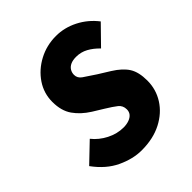

<svg xmlns="http://www.w3.org/2000/svg" viewBox="-188 -782 914 914"><g transform="rotate(-45 269.0 -325.0)"><path d="M240 12Q182 12 120 -17Q58 -46 10 -112L104 -202Q131 -168 172 -147Q213 -126 256 -126Q277 -126 293.5 -132Q310 -138 319 -149Q328 -160 328 -176Q328 -202 309 -217Q290 -232 254 -254L202 -286Q156 -315 129 -353.5Q102 -392 102 -452Q102 -510 134 -557.5Q166 -605 219.5 -633.5Q273 -662 336 -662Q393 -662 446 -635Q499 -608 536 -560L446 -468Q421 -494 393.5 -509Q366 -524 334 -524Q311 -524 296 -517Q281 -510 273.5 -497.5Q266 -485 266 -470Q266 -448 286 -434Q306 -420 346 -394L404 -358Q452 -328 473 -294.5Q494 -261 494 -204Q494 -145 463 -96Q432 -47 375 -17.5Q318 12 240 12Z"/></g></svg>

Font: Source Sans 3 Black
Style: Italic
Weight: 900
Italic angle: -11°
Designer: Paul D. Hunt
Foundry: Adobe
Version: Version 3.052;hotconv 1.1.0;makeotfexe 2.6.0